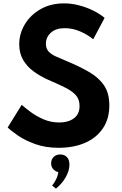

<svg xmlns="http://www.w3.org/2000/svg" viewBox="-20 -860 722 1138"><path d="M327.5 16Q417.5 16 485 -13.8Q552.5 -43.5 590.2 -99.8Q628 -156 628 -235.5Q628 -307.5 596.8 -353.8Q565.5 -400 508.2 -433.2Q451 -466.5 373.5 -498.5Q337.5 -513.5 310 -526Q282.5 -538.5 267.2 -555.8Q252 -573 252 -601Q252 -639 281.2 -666Q310.5 -693 363.5 -693Q411 -693 455.8 -673.5Q500.5 -654 532.5 -627L600 -754Q573 -777 534 -796.5Q495 -816 450 -828Q405 -840 360 -840Q280.5 -840 220.5 -805.8Q160.5 -771.5 127.2 -716Q94 -660.5 94 -597.5Q94 -544 117.5 -504.2Q141 -464.5 179.5 -436.5Q218 -408.5 262.5 -388.5Q323 -362.5 365.2 -341.5Q407.5 -320.5 429.5 -295.8Q451.5 -271 451.5 -232Q451.5 -183 417.8 -158.5Q384 -134 332 -134Q282.5 -134 240 -152Q197.5 -170 164.2 -194.5Q131 -219 108.5 -238.5L25.5 -104.5Q46.5 -84 88.2 -55.5Q130 -27 190.2 -5.5Q250.5 16 327.5 16ZM311.5 258Q348.5 228 370 189.5Q391.5 151 391.5 116Q391.5 86 376.5 70.8Q361.5 55.5 337.5 55.5Q313 55.5 298 70.2Q283 85 283 108.5Q283 128 294.8 141.8Q306.5 155.5 325.5 160Q323.5 180.5 312 203.8Q300.5 227 289 239.5Z"/></svg>

Font: Spartan
Style: Bold
Weight: 700
Designer: Matt Bailey, Mirko Velimirovic
Foundry: Matt Bailey
Version: Version 1.003; ttfautohint (v1.8.3)